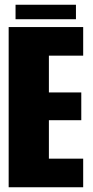

<svg xmlns="http://www.w3.org/2000/svg" viewBox="-20 -789 390 809"><path d="M16.5 0V-675H330.5V-554.5H186V-399.5H322.5V-282.5H186V-120.5H330.5V0ZM45.5 -708V-769H300V-708Z"/></svg>

Font: Anybody Condensed ExtraBold
Style: Regular
Weight: 800
Width: 3
Designer: Tyler Finck
Foundry: Etcetera Type Company
Version: Version 1.010; ttfautohint (v1.8.3) -l 8 -r 50 -G 200 -x 14 